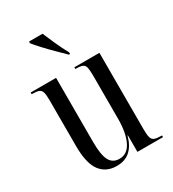

<svg xmlns="http://www.w3.org/2000/svg" viewBox="-187 -869 884 982"><g transform="rotate(-30 255.0 -378.0)"><path d="M212 10Q149 10 115 -35.5Q81 -81 81 -184V-454Q81 -485 76.5 -500.5Q72 -516 59 -521Q46 -526 20 -526H17V-536H167V-157Q167 -81 184.5 -48Q202 -15 242 -15Q289 -15 313 -64.5Q337 -114 337 -197V-447Q337 -482 333.5 -498.5Q330 -515 317 -520.5Q304 -526 277 -526H275V-536H423V-84Q423 -52 427.5 -36Q432 -20 445.5 -15Q459 -10 486 -10H489V0H338V-98H336Q323 -47 292.5 -18.5Q262 10 212 10ZM283 -606Q261 -628 232.5 -656Q204 -684 178.5 -711.5Q153 -739 140 -756V-766H220Q234 -732 251.5 -693Q269 -654 290 -616V-606Z"/></g></svg>

Font: Noto Serif Display ExtraCondensed
Style: Regular
Weight: 400
Width: 2
Designer: Monotype Design Team
Foundry: Monotype Imaging Inc.
Version: Version 2.009